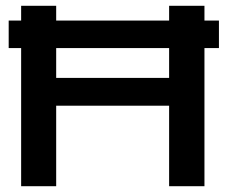

<svg xmlns="http://www.w3.org/2000/svg" viewBox="-20 -643 790 663"><path d="M53 0V-477H10V-572H53V-623H174V-572H564V-623H686V-572H736V-477H686V0H564V-278H174V0ZM174 -374H564V-477H174Z"/></svg>

Font: Inconsolata ExtraExpanded
Style: Bold
Weight: 700
Width: 8
Monospace: yes
Designer: Raph Levien, Cyreal, Brenton Simpson
Foundry: Raph Levien, Cyreal, Google
Version: Version 3.100; ttfautohint (v1.8.4.7-5d5b)